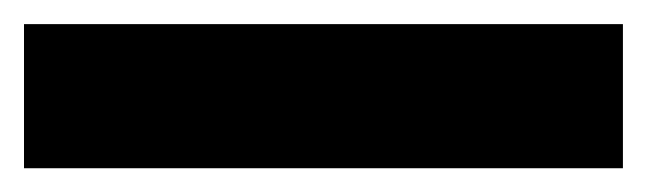

<svg xmlns="http://www.w3.org/2000/svg" viewBox="-22 -900 539 160"><path d="M497.1 -759.8H-2V-879.9H497.1Z"/></svg>

Font: Open Sans Condensed ExtraBold
Style: Regular
Weight: 800
Width: 3
Designer: Monotype Design Team
Foundry: Monotype Imaging Inc.
Version: Version 3.000; ttfautohint (v1.8.4)